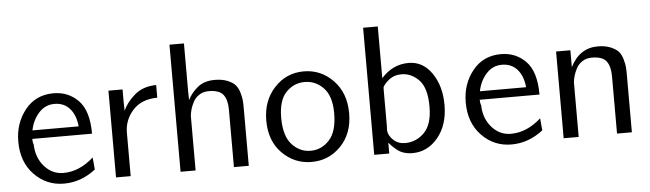

<svg xmlns="http://www.w3.org/2000/svg" viewBox="-46 -863 3533 1043"><g transform="rotate(-5 1721.0 -342.0)"><path d="M38 -240Q38 -340 96 -412.5Q154 -485 251 -485Q332 -485 386.5 -429Q441 -373 441 -248H115Q115 -229 120 -218Q122 -145 164.5 -97Q207 -49 268 -49Q355 -49 433 -119L439 -53Q360 9 266 9Q171 9 104.5 -59.5Q38 -128 38 -240ZM120 -294H372Q366 -356 334.5 -391.5Q303 -427 251 -427Q201 -427 166 -388.5Q131 -350 120 -294Z M550 0V-473H627V-404Q627 -396 627.5 -380.5Q628 -365 628 -357Q649 -403 694 -441.5Q739 -480 811 -481V-412Q724 -411 677.5 -359Q631 -307 630 -240V0Z M902 0V-693H981V-432Q981 -425 981.5 -408.5Q982 -392 982 -384Q1000 -421 1036 -451Q1072 -481 1130 -481Q1170 -481 1198.5 -469.5Q1227 -458 1241.5 -442Q1256 -426 1263.5 -400.5Q1271 -375 1272.5 -357.5Q1274 -340 1274 -314V-312V0H1193V-313Q1193 -367 1171.5 -395Q1150 -423 1092 -423Q1063 -423 1041 -409Q1019 -395 1007.5 -373Q996 -351 991 -333.5Q986 -316 984 -298V-267V0Z M1390 -237Q1390 -344 1455 -414.5Q1520 -485 1616 -485Q1709 -485 1775.5 -416.5Q1842 -348 1842 -237Q1842 -127 1776.5 -59Q1711 9 1616 9Q1524 9 1457 -57.5Q1390 -124 1390 -237ZM1472 -244Q1472 -145 1514.5 -98.5Q1557 -52 1616 -52Q1676 -52 1718.5 -98.5Q1761 -145 1761 -244Q1761 -338 1718 -382.5Q1675 -427 1616 -427Q1556 -427 1514 -383Q1472 -339 1472 -244Z M1958 0V-693H2038V-411Q2100 -481 2187 -481Q2265 -481 2313.5 -410.5Q2362 -340 2362 -237Q2362 -128 2305.5 -59.5Q2249 9 2166 9Q2141 9 2119 2Q2097 -5 2080 -19.5Q2063 -34 2057 -40Q2051 -46 2040 -59V0ZM2039 -126Q2041 -98 2067 -73.5Q2093 -49 2131 -49Q2192 -49 2236 -93.5Q2280 -138 2280 -235Q2280 -337 2238.5 -380Q2197 -423 2143 -423Q2104 -423 2077.5 -402.5Q2051 -382 2041 -363Q2040 -360 2040 -341V-150Q2040 -146 2039.5 -138Q2039 -130 2039 -126Z M2478 -240Q2478 -340 2536 -412.5Q2594 -485 2691 -485Q2772 -485 2826.5 -429Q2881 -373 2881 -248H2555Q2555 -229 2560 -218Q2562 -145 2604.5 -97Q2647 -49 2708 -49Q2795 -49 2873 -119L2879 -53Q2800 9 2706 9Q2611 9 2544.5 -59.5Q2478 -128 2478 -240ZM2560 -294H2812Q2806 -356 2774.5 -391.5Q2743 -427 2691 -427Q2641 -427 2606 -388.5Q2571 -350 2560 -294Z M2991 0V-473H3069V-381Q3119 -481 3219 -481Q3259 -481 3288 -469Q3317 -457 3331 -441.5Q3345 -426 3352.5 -400Q3360 -374 3361.5 -357Q3363 -340 3363 -314V-312V0H3282V-313Q3282 -367 3260.5 -395Q3239 -423 3181 -423Q3152 -423 3130 -409Q3108 -395 3096.5 -373Q3085 -351 3080 -333.5Q3075 -316 3073 -298V-267V0Z"/></g></svg>

Font: Coval
Style: Light
Weight: 300
Foundry: Context Ltd
Version: Version 001.000